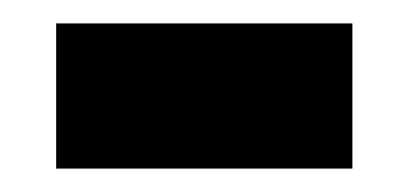

<svg xmlns="http://www.w3.org/2000/svg" viewBox="-20 -350 349 164"><path d="M28 -206V-330H281V-206Z"/></svg>

Font: Noto Sans Myanmar UI Condensed
Style: Bold
Weight: 700
Width: 3
Designer: Monotype Design Team
Foundry: Monotype Imaging Inc.
Version: Version 2.103; ttfautohint (v1.8.4.7-5d5b)